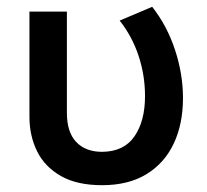

<svg xmlns="http://www.w3.org/2000/svg" viewBox="-20 -529 609 564"><path d="M280 15Q206 15 158.8 -12Q111.5 -39 89 -84.5Q66.5 -130 66.5 -186V-495H176.5V-197.5Q176.5 -140.5 204 -111.8Q231.5 -83 280 -83Q344 -83.5 375 -128.5Q406 -173.5 406 -246.5Q406 -308 387 -365.2Q368 -422.5 331.5 -468.5L427 -509Q471 -453 494.2 -382.2Q517.5 -311.5 517.5 -241Q517.5 -164.5 490.2 -107Q463 -49.5 410 -17.2Q357 15 280 15Z"/></svg>

Font: Geologica
Style: Regular
Weight: 400
Designer: Sindre Bremnes, Frode Helland
Foundry: Monokrom Skriftforlag AS
Version: Version 1.010; ttfautohint (v1.8.4.7-5d5b);gftools[0.9.28]